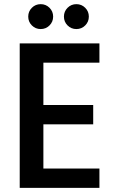

<svg xmlns="http://www.w3.org/2000/svg" viewBox="-20 -905 564 925"><path d="M459 -603H189V-399H429V-306H189V-93H459V0H75V-696H459ZM176 -765Q151 -765 133.5 -782.5Q116 -800 116 -825Q116 -850 133.5 -867.5Q151 -885 176 -885Q201 -885 218.5 -867.5Q236 -850 236 -825Q236 -800 218.5 -782.5Q201 -765 176 -765ZM348 -765Q323 -765 305.5 -782.5Q288 -800 288 -825Q288 -850 305.5 -867.5Q323 -885 348 -885Q373 -885 390.5 -867.5Q408 -850 408 -825Q408 -800 390.5 -782.5Q373 -765 348 -765Z"/></svg>

Font: Poppins Medium
Style: Regular
Weight: 500
Designer: Ninad Kale (Devanagari), Jonny Pinhorn (Latin)
Version: Version 5.002